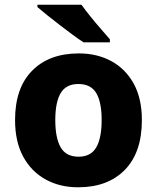

<svg xmlns="http://www.w3.org/2000/svg" viewBox="-20 -786 667 816"><path d="M583 -276Q583 -138 510.5 -64Q438 10 312 10Q234 10 173.5 -23.5Q113 -57 78.5 -120.5Q44 -184 44 -276Q44 -412 116.5 -485.5Q189 -559 315 -559Q393 -559 453.5 -526Q514 -493 548.5 -430Q583 -367 583 -276ZM215 -276Q215 -199 238 -159.5Q261 -120 314 -120Q366 -120 389 -159.5Q412 -199 412 -276Q412 -352 389 -390.5Q366 -429 313 -429Q261 -429 238 -390.5Q215 -352 215 -276ZM326 -766Q342 -744 364 -716.5Q386 -689 408.5 -663.5Q431 -638 447 -619V-606H335Q315 -619 288.5 -638.5Q262 -658 233.5 -680Q205 -702 180 -722Q155 -742 139 -756V-766Z"/></svg>

Font: Noto Sans Sinhala UI ExtraBold
Style: Regular
Weight: 800
Designer: Jelle Bosma - Monotype Design Team
Foundry: Monotype Imaging Inc.
Version: Version 2.006; ttfautohint (v1.8.4.7-5d5b)